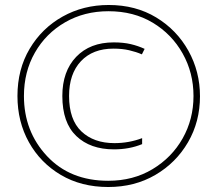

<svg xmlns="http://www.w3.org/2000/svg" viewBox="-20 -742 871 770"><path d="M414 8Q520 8 603 -40.5Q686 -89 734 -171.5Q782 -254 782 -356Q782 -455 735.5 -538.5Q689 -622 606.5 -672Q524 -722 416 -722Q314 -722 231 -675.5Q148 -629 99 -546.5Q50 -464 50 -357Q50 -254 96 -171.5Q142 -89 224 -40.5Q306 8 414 8ZM414 -17Q261 -17 168.5 -116Q76 -215 76 -357Q76 -454 120 -531Q164 -608 241 -652.5Q318 -697 415 -697Q516 -697 592.5 -651Q669 -605 712.5 -527.5Q756 -450 756 -357Q756 -264 712.5 -187Q669 -110 591.5 -63.5Q514 -17 414 -17ZM437 -143Q499 -143 550 -164V-188Q497 -168 439 -168Q356 -168 306.5 -215Q257 -262 257 -357Q257 -446 304.5 -496.5Q352 -547 435 -547Q470 -547 498 -540.5Q526 -534 549 -524L560 -546Q534 -558 504.5 -565Q475 -572 436 -572Q341 -572 285.5 -514Q230 -456 230 -357Q230 -250 286 -196.5Q342 -143 437 -143Z"/></svg>

Font: Noto Sans UI SemiCondensed Thin
Style: Italic
Weight: 250
Width: 4
Italic angle: -12°
Designer: Monotype Design Team
Foundry: Monotype Imaging Inc.
Version: Version 1.901